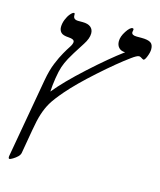

<svg xmlns="http://www.w3.org/2000/svg" viewBox="-116 -671 787 944"><g transform="rotate(15 278.0 -199.0)"><path d="M436 -463.9Q415.5 -463.9 403.8 -476.1Q392.1 -488.3 392.1 -508.8Q392.1 -532.7 410.2 -560.3Q428.2 -587.9 440.9 -587.9Q446.8 -587.9 446.8 -581.1L444.8 -568.8Q444.8 -553.2 471.2 -553.2H496.1Q527.3 -553.2 541.7 -544.4Q556.2 -535.6 556.2 -511.2Q556.2 -495.6 547.6 -473.9Q539.1 -452.1 532.2 -452.1L527.3 -454.1Q514.6 -462.9 507.8 -462.9Q497.1 -462.9 470.2 -442.9Q411.6 -400.4 327.6 -325.4Q243.7 -250.5 194.8 -193.8Q156.2 -148.9 140.4 -121.8Q124.5 -94.7 113.8 -61.8Q103 -28.8 94.2 23.9L73.2 145Q71.3 155.8 61.5 165.3Q51.8 174.8 39.1 182.4Q26.4 189.9 22.9 189.9Q17.1 189.9 17.1 182.1V177.7L88.9 -228Q98.6 -282.2 113.8 -318.8Q128.9 -355.5 143.1 -380.1Q157.2 -404.8 167.5 -420.2Q177.7 -435.5 178.2 -446.8Q178.2 -461.4 148.9 -462.9Q119.6 -464.4 109.4 -475.1Q99.1 -485.8 99.1 -502.9Q99.1 -521 106.7 -540.3Q114.3 -559.6 125.5 -572.8Q136.7 -585.9 144 -585.9Q147.9 -585.9 147.9 -578.1V-574.2Q147.9 -553.2 173.8 -553.2H195.8Q223.1 -553.2 237.1 -541.7Q251 -530.3 251 -509.8Q251 -484.4 230 -452.1Q186 -384.3 172.9 -359.6Q159.7 -335 152.1 -312.7Q144.5 -290.5 138.4 -252.4Q132.3 -214.4 130.9 -182.1Q179.7 -242.7 273.4 -327.9Q367.2 -413.1 436 -463.9Z"/></g></svg>

Font: Tinos
Style: Italic
Weight: 400
Italic angle: -16.333°
Designer: Steve Matteson
Foundry: Monotype Imaging Inc.
Version: Version 1.32